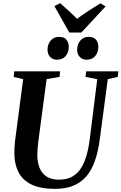

<svg xmlns="http://www.w3.org/2000/svg" viewBox="-20 -1200 778 1230"><path d="M670.5 -693 619 -306Q608 -224.5 586.2 -164.8Q564.5 -105 529.8 -66.5Q495 -28 446.2 -9Q397.5 10 332.5 10Q239.5 10 182.2 -17.8Q125 -45.5 98.8 -96.5Q72.5 -147.5 72 -215.5Q72 -234 72.8 -253.8Q73.5 -273.5 76 -294.5L128.5 -693L67.5 -707L71.5 -743H365L361.5 -707.5L278.5 -693L226.5 -302Q223 -274.5 221 -249.5Q219 -224.5 219 -204Q219.5 -160.5 233.2 -125.2Q247 -90 277.5 -69.5Q308 -49 358 -49Q417.5 -49 457.2 -77.8Q497 -106.5 520.8 -164.8Q544.5 -223 555.5 -312.5L603 -692.5L528 -707.5L532 -743H738.5L734.5 -707.5ZM344.5 -817.5Q317.5 -817.5 300.8 -835.8Q284 -854 284.5 -882Q285 -917.5 305.2 -940.8Q325.5 -964 358.5 -964Q390 -964 405.5 -945.8Q421 -927.5 420.5 -901Q420.5 -865.5 401 -841.5Q381.5 -817.5 344.5 -817.5ZM534 -817.5Q507 -817.5 490.5 -835.8Q474 -854 474 -882Q475 -917.5 495 -940.8Q515 -964 548 -964Q579.5 -964 595 -945.8Q610.5 -927.5 610 -901Q610 -865.5 590.5 -841.5Q571 -817.5 534 -817.5ZM424 -991.5 328.5 -1161 365.5 -1179.5Q393.5 -1155 421 -1130Q448.5 -1105 473.5 -1079.5Q508.5 -1105.5 546.5 -1130.2Q584.5 -1155 623 -1178.5L656.5 -1159L501 -991.5Z"/></svg>

Font: Merriweather 72pt
Style: Bold Italic
Weight: 700
Italic angle: -7.8°
Version: Version 2.101